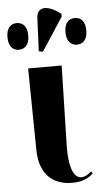

<svg xmlns="http://www.w3.org/2000/svg" viewBox="-57 -844 482 890"><g transform="rotate(-5 184.5 -399.0)"><path d="M160 -607 261 -762V-774C207 -818 151 -823 148 -766L141 -611ZM50 -626C76 -626 99 -643 99 -688C99 -734 76 -750 50 -750C25 -750 2 -734 2 -688C2 -643 25 -626 50 -626ZM321 -626C346 -626 369 -643 369 -688C369 -734 346 -750 321 -750C295 -750 272 -734 272 -688C272 -643 295 -626 321 -626ZM243 10C292 10 320 -6 341 -25L334 -35C324 -27 308 -12 287 -12C240 -12 230 -99 232 -164L241 -536H85L90 -155C92 -40 155 10 243 10Z"/></g></svg>

Font: Noto Serif Display
Style: Bold
Weight: 700
Designer: Monotype Design Team
Foundry: Monotype Imaging Inc.
Version: Version 2.009